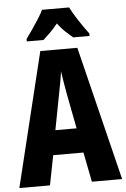

<svg xmlns="http://www.w3.org/2000/svg" viewBox="-61 -975 669 1018"><g transform="rotate(-5 273.5 -465.5)"><path d="M386 0 355 -158H194L163 0H0L174 -714H371L547 0ZM295 -470Q288 -509 283 -539Q278 -569 274 -598Q271 -573 264.5 -538Q258 -503 252 -472L217 -289H330ZM346 -931Q363 -898 387.5 -860.5Q412 -823 441 -784V-771H354Q337 -785 315.5 -805Q294 -825 274 -852Q253 -825 231 -804Q209 -783 196 -771H107V-784Q121 -803 140 -830.5Q159 -858 176.5 -885.5Q194 -913 202 -931Z"/></g></svg>

Font: Noto Sans Sinhala ExtraCondensed ExtraBold
Style: Regular
Weight: 800
Width: 2
Designer: Jelle Bosma - Monotype Design Team
Foundry: Monotype Imaging Inc.
Version: Version 2.006; ttfautohint (v1.8.4.7-5d5b)